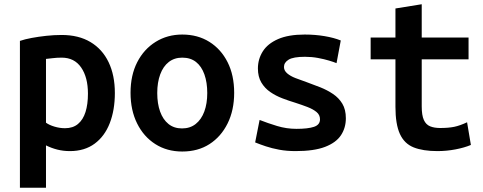

<svg xmlns="http://www.w3.org/2000/svg" viewBox="-20 -701 2280 906"><path d="M74 185V-508Q97 -516 129.5 -522Q162 -528 198.5 -532Q235 -536 271 -536Q351 -536 407 -502.5Q463 -469 492.5 -407.5Q522 -346 522 -262Q522 -182 498 -120Q474 -58 426.5 -23Q379 12 310 12Q279 12 251 5Q223 -2 197 -15V185ZM287 -96Q324 -96 348 -116Q372 -136 383.5 -172.5Q395 -209 395 -259Q395 -336 363 -382.5Q331 -429 271 -429Q248 -429 228.5 -426.5Q209 -424 197 -423V-122Q212 -111 237 -103.5Q262 -96 287 -96Z M840 14Q768 14 713 -21Q658 -56 627 -118.5Q596 -181 596 -263Q596 -346 627.5 -407.5Q659 -469 714.5 -503.5Q770 -538 840 -538Q913 -538 968 -503.5Q1023 -469 1054 -407.5Q1085 -346 1085 -263Q1085 -181 1054 -118.5Q1023 -56 968.5 -21Q914 14 840 14ZM839 -95Q877 -95 903.5 -116Q930 -137 944 -174.5Q958 -212 958 -262Q958 -312 944.5 -350Q931 -388 905 -408.5Q879 -429 840 -429Q803 -429 776.5 -408.5Q750 -388 736 -350Q722 -312 722 -262Q722 -212 735.5 -174.5Q749 -137 775 -116Q801 -95 839 -95Z M1375 12Q1333 12 1298 5.5Q1263 -1 1234.5 -10.5Q1206 -20 1184 -29L1205 -135Q1243 -120 1287.5 -106.5Q1332 -93 1379 -93Q1433 -93 1461.5 -102.5Q1490 -112 1490 -138Q1490 -159 1473.5 -172.5Q1457 -186 1431 -196Q1405 -206 1374 -216Q1344 -225 1312.5 -237Q1281 -249 1255 -267Q1229 -285 1213 -312Q1197 -339 1197 -378Q1197 -422 1220 -458.5Q1243 -495 1292 -516.5Q1341 -538 1418 -538Q1467 -538 1511.5 -530.5Q1556 -523 1588 -510L1568 -403Q1556 -408 1533 -415Q1510 -422 1480.5 -427.5Q1451 -433 1419 -433Q1364 -433 1342 -419.5Q1320 -406 1320 -385Q1320 -368 1335 -355Q1350 -342 1374.5 -332.5Q1399 -323 1428 -313Q1459 -302 1491.5 -289Q1524 -276 1551.5 -257.5Q1579 -239 1595.5 -211.5Q1612 -184 1612 -143Q1612 -98 1589 -63Q1566 -28 1514 -8Q1462 12 1375 12Z M2044 12Q1976 12 1932 -5.5Q1888 -23 1867 -69Q1846 -115 1846 -197V-421H1729V-524H1846V-661L1970 -681V-524H2191V-421H1970V-199Q1970 -157 1980 -135Q1990 -113 2009.5 -105Q2029 -97 2057 -97Q2096 -97 2123 -102.5Q2150 -108 2184 -124L2202 -17Q2171 -4 2129 4Q2087 12 2044 12Z"/></svg>

Font: Ubuntu Sans Mono SemiBold
Style: Regular
Weight: 600
Monospace: yes
Designer: Dalton Maag Ltd
Foundry: Dalton Maag Ltd
Version: Version 1.006